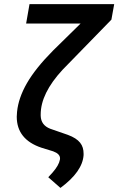

<svg xmlns="http://www.w3.org/2000/svg" viewBox="-20 -731 579 940"><path d="M124.5 -710.9 107.9 -615.7H374.5L239.7 -483.4C182.1 -425.3 139.6 -372.1 111.8 -323.7C84 -275.4 67.9 -228.5 63.5 -183.6C62.5 -175.3 62 -167.5 62 -159.7C62 -85.4 102.5 -34.7 183.1 -7.8L240.2 9.8C262.7 18.1 273.9 29.3 273.9 44.4C273.9 46.4 273.9 48.3 273.4 50.3C270 69.3 257.8 90.3 237.3 113.8L216.3 136.7L275.9 189C348.1 135.7 385.7 82 389.2 28.3C389.2 25.9 389.2 23.4 389.2 21.5C389.2 -20 370.1 -49.3 312 -70.8L226.1 -100.6C195.8 -112.3 180.2 -133.3 179.2 -164.1C179.2 -166 179.2 -168.5 179.2 -170.4C179.2 -239.3 214.8 -312 286.1 -389.2L525.4 -634.8L539.1 -710.9Z"/></svg>

Font: Roboto Medium
Style: Italic
Weight: 500
Italic angle: -12°
Designer: Google
Version: Version 2.137; 2017